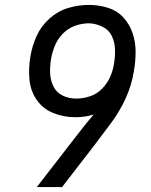

<svg xmlns="http://www.w3.org/2000/svg" viewBox="-20 -763 616 783"><path d="M233 0 362 -167Q398 -214 433.5 -262Q469 -310 493 -363Q517 -416 526 -473Q533 -512 533 -552Q533 -592 520.5 -628.5Q508 -665 482.5 -692.5Q457 -720 419.5 -731.5Q382 -743 343 -743Q300 -743 258 -730.5Q216 -718 181.5 -687Q147 -656 129 -615.5Q111 -575 104 -533Q96 -486 100 -439.5Q104 -393 129.5 -356Q155 -319 197.5 -302Q240 -285 287 -285Q306 -285 324.5 -287.5Q343 -290 362 -296Q344 -275 327.5 -254.5Q311 -234 295 -213L130 0ZM291 -361Q261 -361 236 -373Q211 -385 198.5 -409.5Q186 -434 184.5 -462.5Q183 -491 188 -521V-522Q193 -550 204 -577Q215 -604 236.5 -626Q258 -648 286.5 -658Q315 -668 343 -668Q371 -667 397 -654.5Q423 -642 435.5 -617Q448 -592 449 -563Q450 -534 445 -504Q441 -476 429 -449Q417 -422 395.5 -400.5Q374 -379 346 -370Q318 -361 291 -361Z"/></svg>

Font: Iosevka Sparkle Oblique
Style: Regular
Weight: 400
Italic angle: -9°
Designer: Belleve Invis
Foundry: Belleve Invis
Version: Version 4.5.0; ttfautohint (v1.8.3)